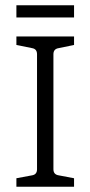

<svg xmlns="http://www.w3.org/2000/svg" viewBox="-20 -706 342 726"><path d="M260 -536 202 -524Q182 -521 182 -501V-66Q182 -46 202 -43L260 -32V0H42V-32L101 -43Q120 -46 120 -66V-501Q120 -521 101 -524L42 -536V-568H260ZM42 -686H260V-640H42Z"/></svg>

Font: Yrsa Light
Style: Regular
Weight: 300
Designer: Anna Giedrys (Yrsa+Rasa design), David Brezina (Yrsa art-direction, Rasa art-direction, design)
Foundry: Rosetta Type Foundry
Version: Version 2.004